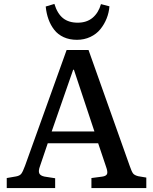

<svg xmlns="http://www.w3.org/2000/svg" viewBox="-20 -954 776 974"><path d="M370.1 -752Q332.5 -752 303.2 -765.4Q273.9 -778.8 255.4 -802.5Q236.8 -826.2 226.1 -856Q215.3 -885.7 211.9 -920.9L255.9 -934.1Q271 -884.8 299.8 -861.8Q328.6 -838.9 374 -838.9Q419.9 -838.9 449.7 -863.8Q479.5 -888.7 492.2 -933.1L535.2 -921.9Q532.7 -889.6 520.8 -859.9Q508.8 -830.1 489 -805.7Q469.2 -781.2 438.2 -766.6Q407.2 -752 370.1 -752ZM14.2 0V-50.8L62 -59.1Q80.1 -62.5 87.9 -72.5Q95.7 -82.5 106.9 -112.8L317.9 -700.2H429.2L638.2 -111.8Q647.9 -83.5 655 -74.2Q662.1 -64.9 681.2 -60.1L722.2 -53.2V0H443.8V-50.8L499 -58.1Q519 -61 523.2 -71.8Q527.3 -82.5 518.1 -107.9L478 -227.1H222.2L183.1 -111.8Q173.8 -86.9 179.2 -74.7Q184.6 -62.5 206.1 -58.1L259.8 -49.8V0ZM242.2 -287.1H459L355 -600.1H351.1Z"/></svg>

Font: Literata Book Medium
Style: Regular
Weight: 500
Designer: Latin by Veronika Burian and Jose Scaglione. Greek by Irene Vlachou. Cyrillic by Vera Evstafieva
Foundry: TypeTogether
Version: Version 2.003;PS 002.003;hotconv 1.0.88;makeotf.lib2.5.64775